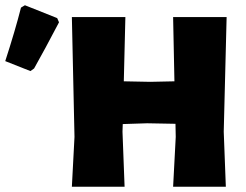

<svg xmlns="http://www.w3.org/2000/svg" viewBox="-23 -712 936 732"><path d="M452 0 444 -210 445 -239 538 -242 646 -240 647 -190 637 0H838L830 -210L841 -647H637L642 -402L550 -400L449 -402L455 -647H251L261 -190L251 0ZM-3 -479 93 -441 107 -451C134 -499 166 -558 202 -627L195 -643L72 -692L57 -683C42 -624 22 -556 -3 -479Z"/></svg>

Font: Luna Sans Black
Style: Regular
Weight: 900
Designer: Juan Pablo del Peral
Foundry: Huerta Tipografica
Version: Version 2.001; ttfautohint (v1.5)